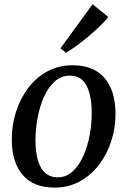

<svg xmlns="http://www.w3.org/2000/svg" viewBox="-20 -864 594 896"><path d="M319.5 -559.5Q416 -559.5 467 -501Q518 -442.5 519 -335Q519.5 -268.5 499.5 -206.2Q479.5 -144 442 -95Q404.5 -46 352 -17.2Q299.5 11.5 234.5 11.5Q137.5 11.5 86.8 -46.5Q36 -104.5 35 -210Q34.5 -278 54.2 -340.8Q74 -403.5 111.2 -453Q148.5 -502.5 201.2 -531Q254 -559.5 319.5 -559.5ZM306.5 -511Q265 -511 234.5 -483Q204 -455 184.2 -409.8Q164.5 -364.5 155 -311.5Q145.5 -258.5 145.5 -208.5Q147.5 -36.5 249 -36.5Q290 -36.5 320 -64.8Q350 -93 369.8 -138.2Q389.5 -183.5 399 -236.2Q408.5 -289 408 -338.5Q407.5 -421 383 -466Q358.5 -511 306.5 -511ZM262 -638.5 412 -844 485 -785Q476.5 -771.5 453.2 -748.8Q430 -726 400 -700.2Q370 -674.5 339.8 -652.2Q309.5 -630 287.5 -618Z"/></svg>

Font: Merriweather Text Regular
Style: Italic
Weight: 400
Italic angle: -7.8°
Designer: Eben Sorkin
Foundry: Eben Sorkin
Version: Version 2.100; ttfautohint (v1.7.19-72a1) -l 8 -r 50 -G 200 